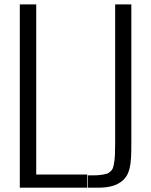

<svg xmlns="http://www.w3.org/2000/svg" viewBox="-20 -860 693 880"><path d="M420.9 0H382.8V-56.2Q412.6 -56.2 421.4 -56.6Q434.6 -57.1 450.2 -59.6Q466.3 -62 473.1 -64.9Q480 -67.9 487.8 -75.7Q489.7 -77.6 491.2 -79.3Q492.7 -81.1 493.9 -83.3Q495.1 -85.4 496.1 -86.9Q497.1 -88.4 498 -91.6Q499 -94.7 499.3 -95.9Q499.5 -97.2 500.5 -101.1Q501.5 -105 501.7 -106.2Q502 -107.4 502.7 -112.8Q503.4 -118.2 503.9 -119.6Q507.8 -141.6 507.8 -200.2V-839.8H582V-200.2Q582 -162.1 580.6 -136.7Q577.1 -75.7 556.2 -47.9Q518.6 3.4 420.9 0ZM379.9 0H70.8V-839.8H146V-60.1H379.9Z"/></svg>

Font: VL Oswald
Style: Light
Weight: 300
Designer: vernon adams
Foundry: vernon adams
Version: Version ; ttfautohint (v0.92.18-e454-dirty) -l 8 -r 50 -G 20